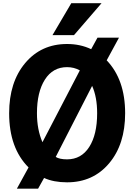

<svg xmlns="http://www.w3.org/2000/svg" viewBox="-20 -1083 810 1159"><path d="M296.9 -871.1 410.2 -1063.5H592.8L426.8 -871.1ZM35.2 -399.4Q35.2 -586.9 131.8 -702.1Q228.5 -817.4 384.8 -817.4Q464.8 -817.4 530.3 -786.1L568.4 -855.5H698.2L624 -718.8Q735.4 -602.5 735.4 -399.4Q735.4 -211.9 638.7 -97.2Q542 17.6 384.8 17.6Q303.7 17.6 246.1 -8.8L210 55.7H82L152.3 -72.3Q35.2 -189.5 35.2 -399.4ZM536.1 -564.5 316.4 -135.7Q339.8 -121.1 384.8 -121.1Q470.7 -121.1 518.6 -195.8Q566.4 -270.5 566.4 -399.4Q566.4 -497.1 536.1 -564.5ZM461.9 -658.2Q426.8 -677.7 384.8 -677.7Q298.8 -677.7 251 -602.5Q203.1 -527.3 203.1 -399.4Q203.1 -300.8 236.3 -224.6Z"/></svg>

Font: Gothic A1 Black
Style: Regular
Weight: 900
Version: Version 2.50